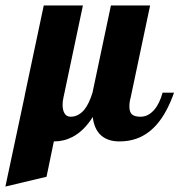

<svg xmlns="http://www.w3.org/2000/svg" viewBox="-93 -520 660 706"><path d="M-2.9 -164.1 0 -179.2 67.9 -500H211.9L140.1 -160.2Q137.2 -147.9 137.2 -134.8Q137.2 -115.7 143.6 -104.5Q150.9 -90.8 167 -90.8Q194.3 -90.8 216.3 -115.7Q233.9 -136.7 247.1 -179.2L314.9 -500H459L387.2 -160.2Q382.8 -145.5 382.8 -127.9Q382.8 -107.4 392.6 -99.1Q402.3 -90.8 423.8 -90.8Q451.7 -90.8 473.6 -115.7Q493.2 -137.7 504.9 -179.2H546.9Q520.5 -104 481.9 -60.5Q449.2 -24.4 409.2 -10.3Q380.4 0 346.2 0Q303.2 0 278.3 -22.5Q253.4 -44.9 248 -89.8Q216.3 -39.1 173.8 -16.6Q142.1 0 105 0L78.1 129.9L-73.2 166Z"/></svg>

Font: Pattaya
Style: Regular
Weight: 400
Designer: Pablo Impallari / Thai characters Designed by Thanarat Vachiruckul and Suppakit Chalermlarp
Foundry: Pablo Impallari
Version: Version 2.000